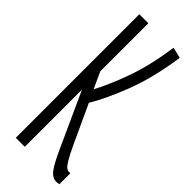

<svg xmlns="http://www.w3.org/2000/svg" viewBox="-237 -730 769 769"><g transform="rotate(45 147.5 -346.0)"><path d="M278 10Q255 10 237 -15Q219 -40 195 -94L90 -324V0H39V-700H90V-428L122 -358Q152 -413 183 -498.5Q214 -584 231 -702L277 -691Q258 -561 221.5 -465.5Q185 -370 147 -306L220 -148Q240 -105 252 -85Q264 -65 271.5 -59.5Q279 -54 286 -54Q292 -54 294 -54V8Q289 9 285 9.5Q281 10 278 10Z"/></g></svg>

Font: Georama ExtraCondensed Light
Style: Regular
Weight: 300
Width: 2
Designer: Jean-Baptiste Levee
Foundry: Production Type
Version: Version 1.000